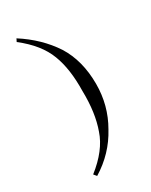

<svg xmlns="http://www.w3.org/2000/svg" viewBox="-123 -875 275 349"><g transform="rotate(-30 14.5 -700.0)"><path d="M-24 -555Q15 -579 36 -618Q58 -656 58 -701Q58 -750 36 -785Q13 -820 -26 -845L-29 -839Q7 -811 19 -779Q31 -748 30 -702Q31 -656 19 -623Q8 -590 -29 -561Z"/></g></svg>

Font: Bravura Text
Style: Regular
Weight: 400
Designer: Daniel Spreadbury et al.
Foundry: Steinberg Media Technologies GmbH
Version: Version 1.393